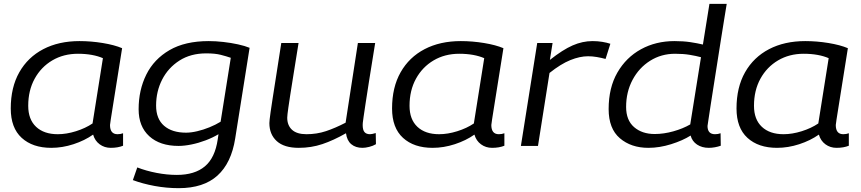

<svg xmlns="http://www.w3.org/2000/svg" viewBox="-20 -760 4486 1000"><path d="M557 10Q524 10 499 -8.5Q474 -27 465 -59Q421 -28 363 -9Q305 10 247 10Q150 10 93 -42Q36 -94 36 -195Q36 -305 80.5 -383.5Q125 -462 205.5 -504Q286 -546 394 -546Q454 -546 515 -536Q576 -526 616 -509Q585 -313 569 -214Q553 -115 553 -109Q553 -61 592 -61Q608 -61 621 -66V-1Q594 10 557 10ZM462 -117 516 -457Q491 -468 458 -474Q425 -480 386 -480Q311 -480 252.5 -445.5Q194 -411 160.5 -350Q127 -289 127 -209Q127 -138 168 -99.5Q209 -61 281 -61Q326 -61 375.5 -76.5Q425 -92 462 -117Z M672 178 695 112Q741 130 795.5 140.5Q850 151 901 151Q994 151 1047 106.5Q1100 62 1114 -34L1118 -61Q1088 -43 1051 -29Q1014 -15 977 -7.5Q940 0 910 0Q813 0 757.5 -50.5Q702 -101 702 -191Q702 -291 742 -371.5Q782 -452 863 -499Q944 -546 1067 -546Q1103 -546 1143 -541.5Q1183 -537 1219.5 -529Q1256 -521 1280 -511L1205 -39Q1185 89 1112.5 154.5Q1040 220 911 220Q847 220 785 208.5Q723 197 672 178ZM1182 -459Q1159 -467 1129.5 -474.5Q1100 -482 1054 -482Q973 -482 914.5 -444.5Q856 -407 824.5 -345.5Q793 -284 793 -210Q793 -141 834.5 -105Q876 -69 949 -69Q975 -69 1007 -76.5Q1039 -84 1071 -97Q1103 -110 1129 -126Z M1536 10Q1460 10 1421.5 -25Q1383 -60 1383 -119Q1383 -126 1384.5 -139Q1386 -152 1389.5 -177.5Q1393 -203 1400 -247.5Q1407 -292 1418 -362.5Q1429 -433 1445 -536H1535Q1519 -437 1508.5 -371Q1498 -305 1491.5 -264Q1485 -223 1482 -200.5Q1479 -178 1477.5 -166.5Q1476 -155 1476 -147Q1476 -107 1501 -84Q1526 -61 1576 -61Q1630 -61 1678 -77Q1726 -93 1780 -121L1844 -536H1934Q1915 -417 1902.5 -340Q1890 -263 1883.5 -217.5Q1877 -172 1873.5 -150Q1870 -128 1869.5 -120Q1869 -112 1869 -109Q1869 -83 1878.5 -72Q1888 -61 1907 -61Q1911 -61 1919.5 -62.5Q1928 -64 1937 -67L1938 -9Q1923 0 1903 5Q1883 10 1868 10Q1832 10 1809.5 -9Q1787 -28 1782 -66Q1717 -29 1659 -9.5Q1601 10 1536 10Z M2543 10Q2510 10 2485 -8.5Q2460 -27 2451 -59Q2407 -28 2349 -9Q2291 10 2233 10Q2136 10 2079 -42Q2022 -94 2022 -195Q2022 -305 2066.5 -383.5Q2111 -462 2191.5 -504Q2272 -546 2380 -546Q2440 -546 2501 -536Q2562 -526 2602 -509Q2571 -313 2555 -214Q2539 -115 2539 -109Q2539 -61 2578 -61Q2594 -61 2607 -66V-1Q2580 10 2543 10ZM2448 -117 2502 -457Q2477 -468 2444 -474Q2411 -480 2372 -480Q2297 -480 2238.5 -445.5Q2180 -411 2146.5 -350Q2113 -289 2113 -209Q2113 -138 2154 -99.5Q2195 -61 2267 -61Q2312 -61 2361.5 -76.5Q2411 -92 2448 -117Z M2858 -536 2844 -448Q2911 -501 2962.5 -523.5Q3014 -546 3066 -546Q3093 -546 3117 -542Q3141 -538 3159 -532L3134 -453Q3112 -459 3088.5 -463Q3065 -467 3043 -467Q3000 -467 2950.5 -447Q2901 -427 2842 -380L2782 0H2693L2778 -536Z M3672 10Q3636 10 3610.5 -7Q3585 -24 3577 -54Q3536 -28 3475.5 -9Q3415 10 3357 10Q3267 10 3208.5 -40Q3150 -90 3150 -192Q3150 -303 3195.5 -382Q3241 -461 3318.5 -503.5Q3396 -546 3493 -546Q3539 -546 3575.5 -540.5Q3612 -535 3641 -528L3675 -740H3765Q3760 -711 3752.5 -663.5Q3745 -616 3735.5 -557.5Q3726 -499 3716.5 -436.5Q3707 -374 3697.5 -316Q3688 -258 3681 -210.5Q3674 -163 3669.5 -134.5Q3665 -106 3665 -104Q3665 -61 3704 -61Q3720 -61 3733 -66L3734 -1Q3720 4 3703.5 7Q3687 10 3672 10ZM3390 -62Q3437 -62 3487 -76Q3537 -90 3575 -112L3631 -462Q3605 -469 3572 -474.5Q3539 -480 3496 -480Q3424 -480 3366 -443.5Q3308 -407 3274.5 -344Q3241 -281 3241 -203Q3241 -134 3282.5 -98Q3324 -62 3390 -62Z M4337 10Q4304 10 4279 -8.5Q4254 -27 4245 -59Q4201 -28 4143 -9Q4085 10 4027 10Q3930 10 3873 -42Q3816 -94 3816 -195Q3816 -305 3860.5 -383.5Q3905 -462 3985.5 -504Q4066 -546 4174 -546Q4234 -546 4295 -536Q4356 -526 4396 -509Q4365 -313 4349 -214Q4333 -115 4333 -109Q4333 -61 4372 -61Q4388 -61 4401 -66V-1Q4374 10 4337 10ZM4242 -117 4296 -457Q4271 -468 4238 -474Q4205 -480 4166 -480Q4091 -480 4032.5 -445.5Q3974 -411 3940.5 -350Q3907 -289 3907 -209Q3907 -138 3948 -99.5Q3989 -61 4061 -61Q4106 -61 4155.5 -76.5Q4205 -92 4242 -117Z"/></svg>

Font: Georama Extended
Style: Italic
Weight: 400
Width: 7
Italic angle: -9°
Designer: Jean-Baptiste Levee
Foundry: Production Type
Version: Version 1.000